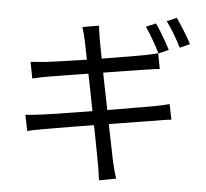

<svg xmlns="http://www.w3.org/2000/svg" viewBox="-60 -916 1119 1042"><g transform="rotate(5 500.0 -394.5)"><path d="M751.1 -812.3Q764.1 -794.9 778.9 -770.3Q793.8 -745.8 808.2 -720.8Q822.6 -695.8 832.8 -675.3L778.7 -651.2Q763.9 -681.6 740.9 -721.4Q718 -761.2 698 -789.6ZM860.7 -852.4Q874.3 -834 889.9 -809.1Q905.6 -784.2 920.5 -759.7Q935.4 -735.2 944.6 -716.4L890.9 -692.2Q874.6 -725.1 852 -763.4Q829.4 -801.6 808.2 -829.6ZM373.2 -689.6Q369.4 -709 364.8 -725.8Q360.3 -742.7 354.9 -758L444.1 -773.5Q445.5 -759.7 448.3 -740.2Q451.1 -720.8 453.9 -704.3Q455.7 -694.6 462.5 -657.9Q469.3 -621.2 479.9 -566.2Q490.5 -511.2 503.4 -447.3Q516.4 -383.3 529.3 -318.5Q542.2 -253.7 553.5 -196.8Q564.8 -139.9 573.2 -99.6Q581.6 -59.2 584.1 -45.4Q589.1 -24 595.5 0.2Q601.9 24.5 608.9 45.6L517.3 62.8Q513.3 37.4 510.3 14.1Q507.4 -9.2 502.4 -31.2Q500.3 -44.5 492.8 -84.1Q485.3 -123.8 474.5 -179.8Q463.6 -235.8 450.7 -300.2Q437.8 -364.7 425.4 -428.7Q413 -492.7 401.9 -547.7Q390.8 -602.7 383.4 -640.5Q376 -678.4 373.2 -689.6ZM91.2 -545.4Q109.9 -546.8 130.4 -548.3Q150.9 -549.8 174.5 -552.2Q197.4 -555.2 238.3 -560.7Q279.2 -566.2 331 -574Q382.8 -581.8 438.3 -590.6Q493.8 -599.4 545.8 -608.2Q597.8 -617 639.5 -624Q681.2 -631 705.1 -635.6Q727 -640 745.7 -644.4Q764.5 -648.7 776.9 -652.3L793.1 -568.1Q782 -567.1 761.6 -564.1Q741.2 -561.2 721.4 -558.2Q695.7 -554.2 652.6 -547.5Q609.5 -540.8 557.1 -532.3Q504.7 -523.8 449.4 -515.1Q394.1 -506.4 342.8 -498.1Q291.4 -489.8 251.4 -483.2Q211.3 -476.5 189.5 -472.9Q168.7 -469.2 149.9 -465.4Q131 -461.6 108.5 -456ZM88.1 -256.7Q106 -257.7 131.4 -260.3Q156.8 -262.9 176.3 -265.7Q203.3 -269.1 248.9 -276.1Q294.5 -283.1 352 -292.4Q409.6 -301.7 470.9 -311.5Q532.2 -321.3 590.4 -331.4Q648.5 -341.5 696.8 -349.8Q745.1 -358.1 775 -363.1Q804 -368.5 825.5 -373.4Q847.1 -378.2 863 -383L879.8 -299Q864.5 -298 841.2 -294.3Q818 -290.5 789.6 -285.5Q756.1 -280.5 706.8 -272.4Q657.5 -264.3 599.2 -254.8Q541 -245.3 480.6 -235.8Q420.2 -226.3 364.6 -216.8Q309 -207.3 264.6 -200.1Q220.1 -192.9 194.5 -187.9Q165.4 -183.1 144 -178.7Q122.6 -174.3 106.2 -169.3Z"/></g></svg>

Font: Shanggu Sans SC VF
Style: Regular
Weight: 250
Designer: GuiWonder
Version: Version 1.021